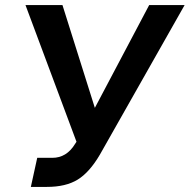

<svg xmlns="http://www.w3.org/2000/svg" viewBox="-20 -730 744 753"><path d="M101 3 126 -111H185Q241 -111 274 -165L280 -174L80 -710H225L352 -307L565 -710H704L372 -124Q331 -54 284.5 -25.5Q238 3 164 3Z"/></svg>

Font: Raleway-v4020
Style: Bold Italic
Weight: 700
Italic angle: -12°
Designer: Matt McInerney, Pablo Impallari, Rodrigo Fuenzalida
Foundry: Matt McInerney, Pablo Impallari, Rodrigo Fuenzalida
Version: Version 4.020;PS 004.020;hotconv 1.0.88;makeotf.lib2.5.64775